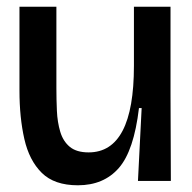

<svg xmlns="http://www.w3.org/2000/svg" viewBox="-20 -539 572 572"><path d="M212 13Q142 13 104.5 -24Q67 -61 52.5 -125Q38 -189 38 -269V-519H148V-277Q148 -243 149.5 -209Q151 -175 159.5 -146.5Q168 -118 188 -101.5Q208 -85 244 -85Q379 -85 379 -343V-519H488V-258L489 0H391L402 -217H394Q379 -90 334 -38.5Q289 13 212 13Z"/></svg>

Font: Bricolage Grotesque 48pt Medium
Style: Regular
Weight: 500
Designer: Mathieu Triay
Foundry: Atelier Triay
Version: Version 1.000; ttfautohint (v1.8.4.7-5d5b);gftools[0.9.32]